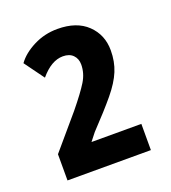

<svg xmlns="http://www.w3.org/2000/svg" viewBox="-91 -924 516 578"><g transform="rotate(-20 167.5 -634.5)"><path d="M295.9 -415H28.8V-499L119.1 -605Q155.8 -649.9 171.4 -675.5Q187 -701.2 187 -729Q187 -747.6 175.5 -759.3Q164.1 -771 143.1 -771Q106 -771 70.8 -729L24.9 -792Q43.5 -817.9 78.9 -835.9Q114.3 -854 155.8 -854Q217.3 -854 251.2 -821.3Q285.2 -788.6 285.2 -738.8Q285.2 -702.6 272.9 -672.9Q260.7 -643.1 232.4 -608.9Q204.1 -574.7 155.8 -523.9L136.2 -499H295.9Z"/></g></svg>

Font: Open Sans Condensed
Style: Bold
Weight: 700
Width: 3
Designer: Monotype Design Team
Foundry: Monotype Imaging Inc.
Version: Version 3.003; ttfautohint (v1.8.4)